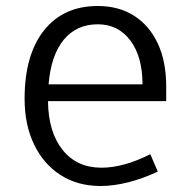

<svg xmlns="http://www.w3.org/2000/svg" viewBox="-20 -606 631 640"><path d="M315 14Q239 14 182 -22.5Q125 -59 93.5 -124.5Q62 -190 62 -277Q62 -423 126.5 -504.5Q191 -586 306 -586Q376 -586 427 -553.5Q478 -521 506 -461Q534 -401 534 -318V-269H140Q141 -166 188.5 -106.5Q236 -47 318 -47Q392 -47 481 -92L506 -34Q457 -11 408 1.5Q359 14 315 14ZM142 -325H455Q455 -417 414.5 -471Q374 -525 306 -525Q235 -525 192.5 -473.5Q150 -422 142 -325Z"/></svg>

Font: Fauna One
Style: Regular
Weight: 400
Designer: Eduardo Rodriguez Tunni
Foundry: Eduardo Rodriguez Tunni
Version: Version 2.001; ttfautohint (v1.8.4.7-5d5b);gftools[0.9.23]